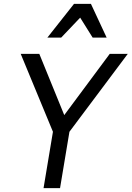

<svg xmlns="http://www.w3.org/2000/svg" viewBox="-20 -981 686 1001"><path d="M207 0 256 -294 88 -700H185L315 -381L552 -700H646L342 -294L293 0ZM227 -785 366 -961H454L536 -785H463L398 -889L299 -785Z"/></svg>

Font: CommitMono
Style: Italic
Weight: 400
Monospace: yes
Designer: Eigil Nikolajsen
Foundry: Eigil Nikolajsen
Version: Version 1.143